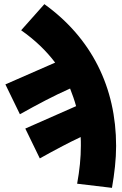

<svg xmlns="http://www.w3.org/2000/svg" viewBox="-20 -724 590 926"><path d="M520 182C532 113 540 45 540 -20C540 -302 422 -540 194 -704L82 -578C149 -531 203 -479 246 -422L6 -317L76 -173C162 -221 239 -262 318 -297C329 -269 339 -241 347 -212L102 -104L172 40C242 1 305 -33 369 -63C370 -50 370 -36 370 -22C370 37 364 96 352 162Z"/></svg>

Font: Giro Sans Black
Style: Regular
Weight: 900
Designer: Paul D. Hunt
Foundry: Adobe Systems Incorporated
Version: Version 1.000;PS 1.0;hotconv 1.0.88;makeotf.lib2.5.647800